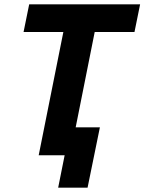

<svg xmlns="http://www.w3.org/2000/svg" viewBox="-20 -718 668 888"><path d="M602 -570H418L330 -129H442L385 150H249L279 0H159L273 -570H89L115 -698H628Z"/></svg>

Font: IBM Plex Sans
Style: Italic
Weight: 400
Italic angle: -11.31°
Designer: Mike Abbink, Paul van der Laan, Pieter van Rosmalen
Foundry: Bold Monday
Version: Version 3.201